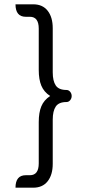

<svg xmlns="http://www.w3.org/2000/svg" viewBox="-20 -747 405 892"><path d="M100 67H119Q160 67 160 12V-180Q160 -224 172 -253Q184 -282 213 -301Q184 -320 172 -349Q160 -378 160 -422V-614Q160 -669 119 -669H100Q52 -669 52 -727H134Q178 -727 201.5 -697Q225 -667 225 -616V-411Q225 -371 239 -350Q253 -329 289 -329Q299 -329 306 -320.5Q313 -312 313 -301Q313 -290 306 -281.5Q299 -273 289 -273Q253 -273 239 -252Q225 -231 225 -191V14Q225 65 201.5 95Q178 125 134 125H52Q52 67 100 67Z"/></svg>

Font: K2D ExtraLight
Style: Regular
Weight: 275
Designer: Katatrad Aksorn Co.,Ltd.
Foundry: Cadson Demak Co.,Ltd.
Version: Version 1.000; ttfautohint (v1.6)